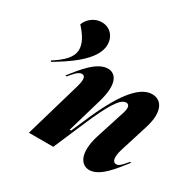

<svg xmlns="http://www.w3.org/2000/svg" viewBox="-163 -881 1044 1050"><g transform="rotate(30 359.0 -355.5)"><path d="M50 -402 55 -396C124 -438 276 -528 276 -631C276 -686 238 -723 189 -723C135 -723 101 -683 91 -654C132 -609 155 -569 155 -531C155 -479 108 -439 50 -402ZM144 0H298L379 -189C447 -348 487 -409 523 -409C539 -409 551 -396 537 -353L479 -172C437 -39 482 12 531 12C597 12 660 -73 711 -138H702C679 -111 663 -89 643 -89C625 -89 608 -108 631 -178L684 -347C721 -463 684 -520 624 -520C542 -520 460 -413 370 -199L338 -126H329L393 -345C430 -472 394 -520 344 -520C277 -520 211 -437 160 -370H169C192 -398 213 -424 235 -424C252 -424 263 -410 247 -354Z"/></g></svg>

Font: Nyght Serif Bold Italic
Style: Regular
Weight: 700
Italic angle: -16°
Designer: Maksym Kobuzan
Version: Version 0.410;Glyphs 3.1.2 (3151)